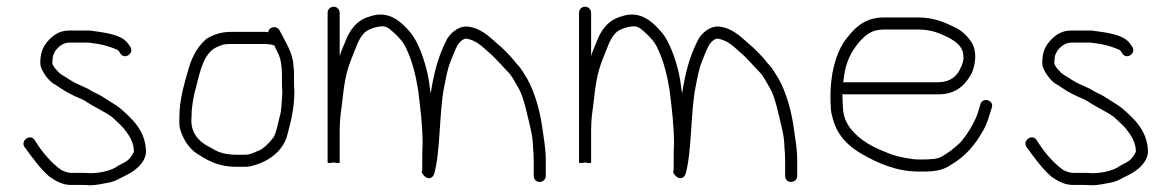

<svg xmlns="http://www.w3.org/2000/svg" viewBox="-20 -522 3489 572"><path d="M368 -383 363 -390C343.6 -420.4 290.2 -425 248 -431H186C163.2 -431 146.4 -422.3 133 -410C112.9 -391.8 100 -371.8 100 -335C100 -326.3 102.7 -317.7 108 -309C115.6 -295.1 131.3 -275.1 146 -269L158 -261C167.9 -254.4 177 -248.5 188 -243L202 -236C212.5 -230.7 223.3 -227.7 234 -221C255.7 -206.5 275.2 -197.3 298 -184L313 -174C321.1 -165.9 341.1 -149.2 349 -139C362.6 -121.5 379 -100.2 379 -70C375.5 -63 371.8 -56.7 367 -51C357.7 -38.6 336.4 -32.3 324 -23C304.9 -12.1 275.3 -6 247 -6C241.7 -6.7 234.3 -7 225 -7H190C182.9 -7 165.9 -13.1 162 -16C134.1 -35.9 107.3 -66.8 89 -96L83 -105C69.9 -124.7 40.2 -103.2 53 -84C74.9 -54.8 98.9 -20.1 127 4C142 14.7 165.1 29 190 29H225C233.7 29 240.7 29.3 246 30C266.1 30 286.8 25.4 304 22C325.8 18 340 7 358 -1C381.7 -12.9 412.3 -35.9 415 -68C415 -132.6 372.1 -170.1 336 -201C328.1 -207.8 307.4 -219.3 298 -226L282 -236C272.6 -241.9 262.9 -244.8 253 -251C242.2 -258.6 230.4 -262.3 219 -268L204 -275L190 -283C186.7 -285 183 -287.3 179 -290C169.3 -296.9 158.9 -300.4 151 -311C145.1 -316.9 136 -326.5 136 -335C136 -339 136.3 -343.3 137 -348C137 -352 137.7 -355.7 139 -359L145 -371C153.5 -381.6 167.1 -395 186 -395H245C249 -394.3 253.7 -393.7 259 -393C285.5 -390.1 309.9 -382.2 329 -374C333 -372.7 336.5 -365.5 339 -362C351.5 -343.3 381.2 -363.2 368 -383Z M797 -387C798.3 -384.3 799.7 -381.3 801 -378L809 -362C817.1 -345.8 820 -321.8 820 -298V-274C820 -265.3 820.3 -257 821 -249C821 -242.3 820.7 -235 820 -227L818 -201C817.3 -193 816.3 -186.3 815 -181C809 -161.1 805.1 -130.7 795 -113C784 -98.3 764.5 -76.6 745 -71C735.9 -66.5 723.1 -61 710 -61H684C658.4 -61 632.9 -66.4 617 -77L595 -89C570.6 -103.7 550 -125.7 550 -164C550.7 -172.7 551 -181.3 551 -190C552.5 -207.9 555.4 -226.1 559 -243C572.8 -291.3 580.1 -351.3 616.5 -376.5C622.6 -380.7 642.4 -390 652 -390C657.3 -390.7 662.3 -391 667 -391H767C779.2 -391 787.5 -389.7 797 -387ZM779 -426C775 -426.7 771.3 -427 768 -427H667C638.5 -427 615.5 -418.4 596 -407C571.3 -386.8 553.3 -355.9 543 -321C531.2 -280.7 518.4 -239.2 515 -192C515 -172 512 -152.4 517 -136C527.8 -101 546.9 -74.2 577 -58C605.6 -39.8 637.2 -25 684 -25H710C719.3 -25 728.7 -26.7 738 -30C783.6 -42.4 826.8 -75.8 837 -124C847.3 -162.6 857 -201.4 857 -250C856.3 -258 856 -266 856 -274V-298C856 -305.3 855.7 -312.3 855 -319L853 -339C846.8 -373 830.2 -397.6 817 -424L812 -433C802.8 -446.7 780.8 -442.2 779 -426Z M956 -484V-38C956 -34.1 972 -37.5 974 -38C976.3 -37.4 992 -34.3 992 -38V-131C992 -170.2 995.5 -185.7 1001 -230C1006.6 -285.6 1014.3 -316.8 1031 -357C1040.1 -378.8 1047 -402.7 1061 -419C1069.8 -432.2 1092.1 -440.3 1111 -443C1130.9 -446.3 1139.2 -436.7 1152 -426C1167.9 -411.4 1181.7 -397.4 1191 -376C1208.4 -339.1 1218.7 -297.9 1226 -252C1232.2 -200.3 1239 -148.5 1239 -92C1238.3 -80 1238 -69.3 1238 -60V-15C1234.7 -10.3 1237 -4.3 1245 3C1256.5 14.5 1270.3 8.3 1274 -5.5C1292.5 -74.9 1288.1 -185.3 1303 -262C1310.1 -297.6 1313.2 -316.4 1323 -341C1328.4 -352.9 1334.8 -372.2 1341 -383C1344.4 -391.6 1357.4 -407 1369 -407C1398.5 -402.1 1416.4 -383.7 1435 -367C1455.3 -350.8 1477.4 -323.6 1495 -306C1504.2 -296.8 1514.2 -277.7 1521 -266C1534.7 -244.5 1542.7 -215.1 1549.5 -186C1556.7 -155 1568 -117.8 1568 -82C1569.3 -70.6 1570 -57.4 1570 -45V2C1570 12.3 1577.3 20 1587.5 20C1597.7 20 1606 12.4 1606 2V-45C1606 -79.6 1600.1 -108.4 1596 -139C1589 -191.8 1573.2 -245.7 1552 -285C1543.3 -298.7 1531.6 -320.7 1520 -331C1504.3 -351.9 1479.5 -377.6 1459 -394C1436.4 -414.3 1410.2 -439.5 1372 -443C1343.3 -445 1316.1 -418.4 1308 -398C1285.7 -353.4 1272.6 -305.6 1263 -243L1261 -257C1259 -274.3 1256.7 -289 1254 -301C1244.6 -343.5 1226.2 -397.8 1202 -426C1175.6 -456.8 1138.1 -493 1082 -473C1042.4 -462.4 1020.3 -431.1 1007 -394L997 -370C995.7 -365.3 994 -360.3 992 -355V-484C992 -494.1 983.8 -502 974 -502C964.2 -502 956 -494.1 956 -484Z M1705 -484V-38C1705 -34.1 1721 -37.5 1723 -38C1725.3 -37.4 1741 -34.3 1741 -38V-131C1741 -170.2 1744.5 -185.7 1750 -230C1755.6 -285.6 1763.3 -316.8 1780 -357C1789.1 -378.8 1796 -402.7 1810 -419C1818.8 -432.2 1841.1 -440.3 1860 -443C1879.9 -446.3 1888.2 -436.7 1901 -426C1916.9 -411.4 1930.7 -397.4 1940 -376C1957.4 -339.1 1967.7 -297.9 1975 -252C1981.2 -200.3 1988 -148.5 1988 -92C1987.3 -80 1987 -69.3 1987 -60V-15C1983.7 -10.3 1986 -4.3 1994 3C2005.5 14.5 2019.3 8.3 2023 -5.5C2041.5 -74.9 2037.1 -185.3 2052 -262C2059.1 -297.6 2062.2 -316.4 2072 -341C2077.4 -352.9 2083.8 -372.2 2090 -383C2093.4 -391.6 2106.4 -407 2118 -407C2147.5 -402.1 2165.4 -383.7 2184 -367C2204.3 -350.8 2226.4 -323.6 2244 -306C2253.2 -296.8 2263.2 -277.7 2270 -266C2283.7 -244.5 2291.7 -215.1 2298.5 -186C2305.7 -155 2317 -117.8 2317 -82C2318.3 -70.6 2319 -57.4 2319 -45V2C2319 12.3 2326.3 20 2336.5 20C2346.7 20 2355 12.4 2355 2V-45C2355 -79.6 2349.1 -108.4 2345 -139C2338 -191.8 2322.2 -245.7 2301 -285C2292.3 -298.7 2280.6 -320.7 2269 -331C2253.3 -351.9 2228.5 -377.6 2208 -394C2185.4 -414.3 2159.2 -439.5 2121 -443C2092.3 -445 2065.1 -418.4 2057 -398C2034.7 -353.4 2021.6 -305.6 2012 -243L2010 -257C2008 -274.3 2005.7 -289 2003 -301C1993.6 -343.5 1975.2 -397.8 1951 -426C1924.6 -456.8 1887.1 -493 1831 -473C1791.4 -462.4 1769.3 -431.1 1756 -394L1746 -370C1744.7 -365.3 1743 -360.3 1741 -355V-484C1741 -494.1 1732.8 -502 1723 -502C1713.2 -502 1705 -494.1 1705 -484Z M2492 -276C2492.7 -278.7 2493 -280.7 2493 -282C2497.2 -331.8 2514.2 -366.3 2539 -396C2557.3 -416.1 2574.9 -434 2612 -434H2715C2747.3 -434 2770.9 -426.7 2793.5 -416C2816.3 -405.3 2850 -388.3 2850 -355C2852.2 -344 2846.4 -327.9 2842 -320C2832 -295.1 2810 -277 2776 -277H2496C2495.3 -277 2494 -276.7 2492 -276ZM2490 -242C2492 -241.3 2494 -241 2496 -241H2776C2828.5 -241 2856 -268.7 2875 -304C2886.6 -331 2890.8 -369 2875.5 -394C2864.5 -412.1 2847.2 -429.4 2828 -439C2795.8 -455.1 2762.6 -470 2715 -470H2612C2550.7 -470 2520.5 -432.4 2494 -397C2468.2 -355.7 2454 -300.5 2454 -233C2454 -224.3 2454.3 -215.3 2455 -206C2455 -195.3 2456.3 -185.7 2459 -177C2471.2 -120.1 2506.5 -86.4 2550.5 -61.5C2594.3 -36.8 2650.1 -11 2716 -11H2736C2768.5 -11 2794.3 -17 2813 -31C2856.1 -55.6 2886.5 -91.9 2910 -135C2921.9 -155.3 2927.2 -178.7 2935 -202C2941.5 -224.9 2906.9 -232.6 2901 -212C2897 -200.1 2893.6 -184.5 2888 -172C2876.9 -147 2861.7 -122 2845 -102C2838.3 -93.6 2820.1 -79.1 2811 -72C2793.4 -60.8 2780.9 -48 2754 -48C2748.7 -47.3 2742.7 -47 2736 -47H2716C2710 -47 2704.7 -47.3 2700 -48C2669 -51.9 2641.5 -58.2 2616 -70C2592.5 -79 2569 -90.5 2551 -104C2520.9 -126.5 2491 -155.5 2491 -208C2490.3 -216.7 2490 -225 2490 -233Z M3353 -383 3348 -390C3328.6 -420.4 3275.2 -425 3233 -431H3171C3148.2 -431 3131.4 -422.3 3118 -410C3097.9 -391.8 3085 -371.8 3085 -335C3085 -326.3 3087.7 -317.7 3093 -309C3100.6 -295.1 3116.3 -275.1 3131 -269L3143 -261C3152.9 -254.4 3162 -248.5 3173 -243L3187 -236C3197.5 -230.7 3208.3 -227.7 3219 -221C3240.7 -206.5 3260.2 -197.3 3283 -184L3298 -174C3306.1 -165.9 3326.1 -149.2 3334 -139C3347.6 -121.5 3364 -100.2 3364 -70C3360.5 -63 3356.8 -56.7 3352 -51C3342.7 -38.6 3321.4 -32.3 3309 -23C3289.9 -12.1 3260.3 -6 3232 -6C3226.7 -6.7 3219.3 -7 3210 -7H3175C3167.9 -7 3150.9 -13.1 3147 -16C3119.1 -35.9 3092.3 -66.8 3074 -96L3068 -105C3054.9 -124.7 3025.2 -103.2 3038 -84C3059.9 -54.8 3083.9 -20.1 3112 4C3127 14.7 3150.1 29 3175 29H3210C3218.7 29 3225.7 29.3 3231 30C3251.1 30 3271.8 25.4 3289 22C3310.8 18 3325 7 3343 -1C3366.7 -12.9 3397.3 -35.9 3400 -68C3400 -132.6 3357.1 -170.1 3321 -201C3313.1 -207.8 3292.4 -219.3 3283 -226L3267 -236C3257.6 -241.9 3247.9 -244.8 3238 -251C3227.2 -258.6 3215.4 -262.3 3204 -268L3189 -275L3175 -283C3171.7 -285 3168 -287.3 3164 -290C3154.3 -296.9 3143.9 -300.4 3136 -311C3130.1 -316.9 3121 -326.5 3121 -335C3121 -339 3121.3 -343.3 3122 -348C3122 -352 3122.7 -355.7 3124 -359L3130 -371C3138.5 -381.6 3152.1 -395 3171 -395H3230C3234 -394.3 3238.7 -393.7 3244 -393C3270.5 -390.1 3294.9 -382.2 3314 -374C3318 -372.7 3321.5 -365.5 3324 -362C3336.5 -343.3 3366.2 -363.2 3353 -383Z"/></svg>

Font: CiSf OpenHand
Style: Regular
Weight: 400
Foundry: Cannot Into Space Fonts
Version: Version 0.7892